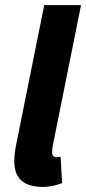

<svg xmlns="http://www.w3.org/2000/svg" viewBox="-20 -719 337 751"><path d="M149 12C177 12 203 5 223 -3L217 -106C209 -104 205 -104 201 -104C191 -104 184 -110 184 -123C184 -131 184 -135 186 -147L297 -699H153L43 -152C38 -126 36 -107 36 -89C36 -26 66 12 149 12Z"/></svg>

Font: Source Sans Pro
Style: Bold Italic
Weight: 700
Italic angle: -11°
Designer: Paul D. Hunt
Foundry: Adobe Systems Incorporated
Version: Version 3.006;hotconv 1.0.111;makeotfexe 2.5.65597